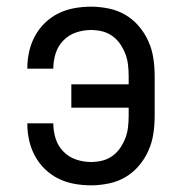

<svg xmlns="http://www.w3.org/2000/svg" viewBox="-20 -548 540 576"><path d="M253 8Q228 8 203 3.5Q178 -1 155.5 -12Q133 -23 115 -40.5Q97 -58 85 -80Q73 -102 67.5 -126.5Q62 -151 62 -176V-178H140V-177Q140 -154 147 -132Q154 -110 170 -93.5Q186 -77 208 -69.5Q230 -62 253 -62Q270 -62 286.5 -66Q303 -70 317 -80Q331 -90 340.5 -104Q350 -118 356 -133.5Q362 -149 364 -166Q366 -183 366 -200V-225H194V-295H366V-320Q366 -337 364 -354Q362 -371 356 -386.5Q350 -402 340.5 -416Q331 -430 317 -440Q303 -450 286.5 -454Q270 -458 253 -458Q230 -458 208 -450.5Q186 -443 170 -426.5Q154 -410 147 -388Q140 -366 140 -343V-342H62V-344Q62 -369 67.5 -393.5Q73 -418 85 -440Q97 -462 115 -479.5Q133 -497 155.5 -508Q178 -519 203 -523.5Q228 -528 253 -528Q279 -528 306 -522.5Q333 -517 356 -503.5Q379 -490 396.5 -469.5Q414 -449 425 -424.5Q436 -400 440 -373.5Q444 -347 444 -320V-200Q444 -173 440 -146.5Q436 -120 425 -95.5Q414 -71 396.5 -50.5Q379 -30 356 -16.5Q333 -3 306 2.5Q279 8 253 8Z"/></svg>

Font: Iosevka NFM
Style: Regular
Weight: 400
Monospace: yes
Designer: Belleve Invis
Foundry: Belleve Invis
Version: Version 29.0.4; ttfautohint (v1.8.4);Nerd Fonts 3.3.0